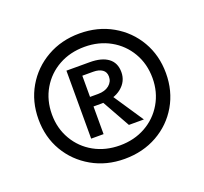

<svg xmlns="http://www.w3.org/2000/svg" viewBox="-92 -818 742 698"><g transform="rotate(-20 279.5 -468.5)"><path d="M279 -226Q209 -226 153 -258Q97 -290 65 -344.5Q33 -399 33 -468Q33 -537 65 -592Q97 -647 153 -679Q209 -711 279 -711Q350 -711 406 -679Q462 -647 494 -592Q526 -537 526 -468Q526 -399 494 -344Q462 -289 406 -257.5Q350 -226 279 -226ZM280 -278Q335 -278 379 -302.5Q423 -327 448.5 -370.5Q474 -414 474 -468Q474 -523 448.5 -566.5Q423 -610 379 -634.5Q335 -659 280 -659Q224 -659 180 -634.5Q136 -610 110.5 -566.5Q85 -523 85 -468Q85 -414 110.5 -370.5Q136 -327 180 -302.5Q224 -278 280 -278ZM189 -337V-600H279Q325 -600 350 -581.5Q375 -563 375 -527Q375 -491 346 -467.5Q317 -444 268 -444H191V-481H268Q295 -481 311 -494Q327 -507 327 -527Q327 -545 314 -554Q301 -563 279 -563H237V-337ZM335 -337 265 -462 308 -464 393 -337Z"/></g></svg>

Font: Ysabeau Infant SemiBold
Style: Regular
Weight: 600
Designer: Christian Thalmann (Catharsis Fonts)
Version: Version 2.002; featfreeze: ss01,ss02,lnum